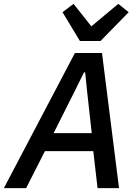

<svg xmlns="http://www.w3.org/2000/svg" viewBox="-50 -972 708 992"><path d="M565 0H454L432 -191H182L85 0H-30L337 -698H477ZM424 -284 400 -500 390 -598H384L335 -499L227 -284ZM469 -760H363L273 -909L330 -952L422 -836L561 -952L615 -909Z"/></svg>

Font: IBM Plex Sans Medium
Style: Italic
Weight: 500
Italic angle: -11.31°
Designer: Mike Abbink, Paul van der Laan, Pieter van Rosmalen
Foundry: Bold Monday
Version: Version 3.201